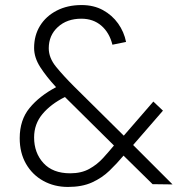

<svg xmlns="http://www.w3.org/2000/svg" viewBox="-20 -730 730 760"><path d="M249 10Q195 10 151.5 -14Q108 -38 83 -81.5Q58 -125 58 -183Q58 -255 97 -302.5Q136 -350 202 -385Q164 -426 139.5 -464Q115 -502 115 -540Q115 -590 138.5 -628Q162 -666 204.5 -688Q247 -710 303 -710Q351 -710 387.5 -690Q424 -670 447.5 -637Q471 -604 479 -564L425 -553Q413 -601 381 -628.5Q349 -656 302 -656Q245 -656 209 -623Q173 -590 173 -539Q173 -501 202 -465.5Q231 -430 272 -389L470 -193L587 -328L625 -292L507 -156L663 0L584 -1L469 -114Q443 -83 413.5 -54.5Q384 -26 344.5 -8Q305 10 249 10ZM258 -44Q302 -44 333.5 -61.5Q365 -79 388.5 -105Q412 -131 431 -154L237 -346Q181 -318 148 -278.5Q115 -239 115 -186Q115 -125 152 -84.5Q189 -44 258 -44Z"/></svg>

Font: Haskoy Light
Style: Regular
Weight: 300
Designer: Ertekin Erdin
Foundry: Ertekin Erdin
Version: Version 2.000; ttfautohint (v1.8.4.7-5d5b)